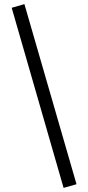

<svg xmlns="http://www.w3.org/2000/svg" viewBox="-20 -741 430 936"><path d="M37 -703 99 -721 353 157 290 175Z"/></svg>

Font: Ysabeau Infant Medium
Style: Regular
Weight: 500
Designer: Christian Thalmann (Catharsis Fonts)
Version: Version 0.003